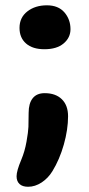

<svg xmlns="http://www.w3.org/2000/svg" viewBox="-20 -548 339 730"><path d="M148.9 -360.8Q104 -360.8 79.1 -382.6Q54.2 -404.3 54.2 -441.9Q54.2 -481.4 84 -504.6Q113.8 -527.8 158.2 -527.8Q201.7 -527.8 224.9 -501Q248 -474.1 248 -437Q248 -404.8 221.9 -382.8Q195.8 -360.8 148.9 -360.8ZM86.9 162.1Q65.4 162.1 54.2 151.6Q43 141.1 43 122.1Q43 101.6 61 59.1Q74.2 27.8 80.8 -9.5Q87.4 -46.9 88.1 -65.7Q88.9 -84.5 88.9 -119.1Q88.9 -154.8 104.2 -174.3Q119.6 -193.8 149.9 -193.8Q191.4 -193.8 215.1 -170.7Q238.8 -147.5 238.8 -106Q238.8 -55.7 222.7 1.5Q206.5 58.6 179.2 103Q163.1 129.4 138.2 145.8Q113.3 162.1 86.9 162.1Z"/></svg>

Font: Shantell Sans Bouncy
Style: Regular
Weight: 600
Designer: Stephen Nixon, Anya Danilova, Shantell Martin
Foundry: Arrow Type
Version: Version 1.006;[9816181b4]